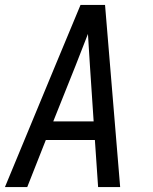

<svg xmlns="http://www.w3.org/2000/svg" viewBox="-21 -755 617 775"><path d="M-1 0H89L164 -190H362L375 0H464L403 -735H304L202 -490ZM194 -265 284 -490Q296 -522 309 -554Q322 -586 334 -618Q336 -586 338 -554Q340 -522 342 -490L357 -265Z"/></svg>

Font: Iosevka Sparkle
Style: Italic
Weight: 400
Italic angle: -9°
Designer: Belleve Invis
Foundry: Belleve Invis
Version: Version 4.5.0; ttfautohint (v1.8.3)